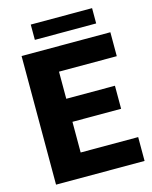

<svg xmlns="http://www.w3.org/2000/svg" viewBox="-126 -942 812 1025"><g transform="rotate(-15 280.0 -430.0)"><path d="M543.5 -131.8V0H54.2V-710.9H544.9V-578.6H225.6V-428.7H494.6V-301.3H225.6V-131.8ZM483.9 -860.4V-775.9H145V-860.4Z"/></g></svg>

Font: Vazirmatn UI Black
Style: Regular
Weight: 900
Designer: Saber Rastikerdar
Foundry: Saber Rastikerdar
Version: Version 33.003